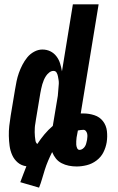

<svg xmlns="http://www.w3.org/2000/svg" viewBox="-20 -755 540 880"><path d="M159 105 73 80Q80 61 87 43Q94 25 101 7Q78 4 61.5 -10Q45 -24 36 -44Q27 -64 24 -86.5Q21 -109 20.5 -132Q20 -155 22.5 -178Q25 -201 29 -225L49 -345Q52 -364 56 -383Q60 -402 66.5 -420.5Q73 -439 82.5 -457.5Q92 -476 105 -492Q118 -508 136.5 -518Q155 -528 174 -528Q194 -528 210.5 -520Q227 -512 238.5 -497Q250 -482 255.5 -464Q261 -446 264 -428L314 -735H432L350 -235H362Q388 -235 412.5 -227Q437 -219 452 -199.5Q467 -180 470 -154.5Q473 -129 469 -103Q465 -79 454 -57Q443 -35 422.5 -19.5Q402 -4 378 2Q354 8 331 8Q313 8 295.5 4.5Q278 1 262.5 -7Q247 -15 236.5 -28Q226 -41 219 -58Q209 -38 200.5 -18Q192 2 185.5 22.5Q179 43 173 64Q167 85 159 105ZM151 -95Q166 -118 183.5 -139Q201 -160 222 -178L242 -298Q244 -307 245 -316Q246 -325 246.5 -334Q247 -343 248 -352.5Q249 -362 249.5 -371Q250 -380 248.5 -388.5Q247 -397 245.5 -405.5Q244 -414 239.5 -422Q235 -430 225 -430Q215 -430 206 -423Q197 -416 191 -407Q185 -398 181 -388.5Q177 -379 174 -369Q171 -359 169 -349Q167 -339 165 -329L145 -209Q144 -199 142 -189Q140 -179 139.5 -169Q139 -159 139 -149Q139 -139 140 -129.5Q141 -120 142.5 -110.5Q144 -101 151 -95ZM345 -68Q352 -68 359 -73Q366 -78 370 -85Q374 -92 375.5 -99Q377 -106 379 -114Q380 -121 380.5 -128.5Q381 -136 379.5 -142.5Q378 -149 373.5 -154.5Q369 -160 362 -160Q356 -160 349.5 -159Q343 -158 337 -157L331 -125Q330 -116 329.5 -108Q329 -100 329.5 -92Q330 -84 333.5 -76Q337 -68 345 -68Z"/></svg>

Font: Iosevka Term Curly Hv Obl
Style: Regular
Weight: 900
Italic angle: -9°
Designer: Belleve Invis
Foundry: Belleve Invis
Version: Version 32.3.0